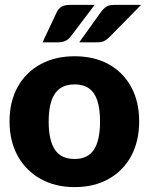

<svg xmlns="http://www.w3.org/2000/svg" viewBox="-20 -757 608 785"><path d="M285 -527Q365 -527 424 -494.5Q483 -462 516 -402Q549 -342 549 -261Q549 -180 516.5 -119.5Q484 -59 424.5 -25.5Q365 8 285 8Q206 8 146 -25.5Q86 -59 52.5 -119.5Q19 -180 19 -261Q19 -342 52.5 -402Q86 -462 146 -494.5Q206 -527 285 -527ZM285 -107Q339 -107 364 -145Q389 -183 389 -260Q389 -312 378 -345.5Q367 -379 344 -395.5Q321 -412 285 -412Q249 -412 225.5 -395.5Q202 -379 190.5 -345.5Q179 -312 179 -260Q179 -183 204.5 -145Q230 -107 285 -107ZM267 -737H367L267 -605Q250 -584 217 -584H154L212 -707Q219 -722 231.5 -729.5Q244 -737 267 -737ZM447 -737H557L427 -605Q416 -594 405.5 -589Q395 -584 377 -584H304L392 -707Q403 -722 414.5 -729.5Q426 -737 447 -737Z"/></svg>

Font: Aleo Black
Style: Regular
Weight: 900
Designer: Alessio Laiso
Foundry: Alessio Laiso
Version: Version 2.001;gftools[0.9.29]